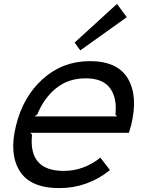

<svg xmlns="http://www.w3.org/2000/svg" viewBox="-20 -953 738 983"><path d="M157 -357H579L571 -367Q580 -452 543 -502Q506 -552 419 -552Q330 -552 267.5 -501.5Q205 -451 171 -367ZM651 -310Q648 -301 640 -273H136L144 -263Q125 -78 306 -78Q409 -78 494 -146L543 -82Q428 10 284 10Q135 10 80.5 -78Q26 -166 62 -310Q98 -458 199.5 -549Q301 -640 440 -640Q583 -640 635.5 -549.5Q688 -459 651 -310ZM579 -933 629 -865 391 -695 362 -735Z"/></svg>

Font: Sinkin Sans 400 Italic
Style: Italic
Weight: 400
Italic angle: -112°
Designer: Keith Bates
Foundry: K-Type
Version: Sinkin Sans (version 1.0)  by Keith Bates   •   © 2014   www